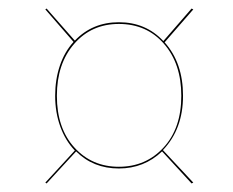

<svg xmlns="http://www.w3.org/2000/svg" viewBox="-20 -563 544 449"><path d="M428 -134 359 -209Q317 -169 258 -169Q198 -169 158 -209L89 -134L86 -136L155 -211Q133 -234 121 -267Q109 -300 109 -339Q109 -377 120 -409.5Q131 -442 152 -465L86 -541L89 -543L155 -468Q196 -511 258 -511Q321 -511 362 -467L428 -543L432 -541L365 -464Q408 -416 408 -339Q408 -261 361 -212L432 -136ZM404 -339Q404 -414 363.5 -460.5Q323 -507 258 -507Q194 -507 153.5 -460.5Q113 -414 113 -339Q113 -263 154 -218Q195 -173 258 -173Q321 -173 362.5 -218Q404 -263 404 -339Z"/></svg>

Font: Fira Sans Condensed Four
Style: Italic
Weight: 100
Width: 3
Italic angle: -8°
Designer: bBox Type GmbH & Carrois Corporate GbR & Edenspiekermann AG
Foundry: bBox Type GmbH & Carrois Corporate GbR & Edenspiekermann AG
Version: Version 4.301